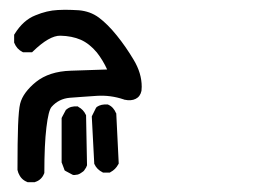

<svg xmlns="http://www.w3.org/2000/svg" viewBox="-20 -38 540 391"><path d="M35.2 332.5Q22.9 327.6 18.1 315.4L17.6 314.9L15.6 308.1V307.6V306.6Q15.6 250 16.8 217.5Q18.1 185.1 21 173.3Q23.9 161.6 32.2 150.4Q40.5 139.2 53.2 128.9Q80.1 107.4 124 106Q161.6 104.5 198.2 103.5Q189.5 84.5 177.2 68.8Q162.1 50.8 144.5 43Q126.5 35.2 103 34.7Q80.6 34.2 46.9 66.9L45.4 68.4H43H28.3H26.9L25.9 67.9Q14.2 62 9.3 49.8L8.8 48.8V47.9V34.2V32.7L9.8 31.2Q27.3 2.9 52.2 -6.8Q75.7 -16.6 97.7 -17.6Q105 -18.1 112.1 -18.1Q119.1 -18.1 126.2 -17.8Q133.3 -17.6 140.6 -17.1Q151.9 -16.1 162.1 -12.5Q172.4 -8.8 181.6 -2Q199.2 11.2 217.8 34.2Q236.3 57.1 252 83.5Q268.6 110.8 268.6 138.7Q268.6 143.1 268.1 147Q265.6 158.7 256.3 163.3Q247.1 168 233.4 165H232.9L232.4 164.6Q205.1 155.3 176.8 157.2Q161.6 158.2 147.9 159.2Q134.3 160.2 122.1 161.1Q110.8 162.1 101.6 166.7Q92.3 171.4 85 179.7Q78.6 187 74.5 221.7Q70.3 256.3 70.3 313.5V314.5L69.8 315.4Q67.4 321.8 62.7 326.2Q58.1 330.6 51.8 332.5L50.8 333H49.8H37.1H36.1ZM127.9 317.9 113.3 310.1 111.3 308.6 110.8 306.6 106 293.9 105.5 293V292V204.1V202.6L106 201.2L113.8 186.5L114.3 185.5L115.2 185.1Q119.6 181.2 125.2 179.7Q130.9 178.2 137.2 178.7H138.7L139.6 179.7Q149.9 185.1 154.8 195.8L155.3 196.8V198.2L157.2 297.9V298.8L156.7 299.8Q156.2 301.8 155.3 303.2Q154.3 304.7 153.3 306.2Q152.3 307.6 151.4 309.1Q150.4 310.5 148.9 311.5Q147.5 312.5 146 313.5Q144.5 314.5 143.1 315.4Q141.6 316.4 139.6 316.9L139.2 317.4H138.7L131.8 318.4H129.9ZM189 313Q177.2 307.1 172.4 296.4L171.9 295.4V294.4L167 200.7V198.7L167.5 197.8L175.3 182.1L176.3 180.7L177.2 179.7Q186 173.8 198.7 174.8H199.7L200.7 175.3Q206.1 177.7 210 182.1Q213.9 186.5 216.3 192.4L216.8 192.9V193.8L221.7 293.5V295.4L220.7 296.9Q215.3 307.1 205.1 312.5L203.6 313.5H202.1H191.4H189.9Z"/></svg>

Font: NaikaiFont
Style: SemiBold
Weight: 600
Version: Version 1.89